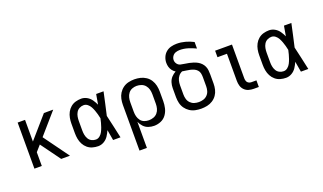

<svg xmlns="http://www.w3.org/2000/svg" viewBox="-88 -1306 3488 2075"><g transform="rotate(-20 1656.0 -269.0)"><path d="M98 0H183V-158L242 -225L406 0H507L297 -289L507 -530H400L183 -281V-530H98Z M831 8Q866 8 897.5 -10.5Q929 -29 948.5 -59Q968 -89 982 -121Q992 -60 1003 0H1088Q1073 -67 1058.5 -134.5Q1044 -202 1028 -268Q1044 -333 1057.5 -399Q1071 -465 1086 -530H1001Q991 -473 981 -416V-414Q967 -445 947 -474Q927 -503 896 -520.5Q865 -538 831 -538Q798 -538 766 -529Q734 -520 708.5 -498.5Q683 -477 667.5 -447.5Q652 -418 646 -385.5Q640 -353 640 -320V-210Q640 -177 646 -144.5Q652 -112 667.5 -82.5Q683 -53 708.5 -31.5Q734 -10 766 -1Q798 8 831 8ZM831 -68Q806 -68 783 -79.5Q760 -91 747 -113.5Q734 -136 729.5 -160.5Q725 -185 725 -210V-320Q725 -345 729.5 -370Q734 -395 747 -417Q760 -439 783 -451Q806 -463 831 -463Q856 -463 876 -447Q896 -431 908 -409Q920 -387 928.5 -363.5Q937 -340 943.5 -316.5Q950 -293 955 -268Q950 -244 943.5 -219.5Q937 -195 928.5 -171Q920 -147 908.5 -124.5Q897 -102 876.5 -85Q856 -68 831 -68Z M1232 205H1317V-95Q1330 -64 1353 -39Q1376 -14 1408 -3Q1440 8 1474 8Q1514 8 1552 -8Q1590 -24 1614 -57.5Q1638 -91 1647 -130.5Q1656 -170 1656 -210V-320Q1656 -355 1648.5 -389Q1641 -423 1622 -453Q1603 -483 1573.5 -502.5Q1544 -522 1510 -530Q1476 -538 1441 -538Q1407 -538 1373 -530Q1339 -522 1311 -501.5Q1283 -481 1264.5 -451.5Q1246 -422 1239 -388Q1232 -354 1232 -320ZM1441 -68Q1414 -68 1388.5 -77.5Q1363 -87 1346.5 -109Q1330 -131 1323.5 -157Q1317 -183 1317 -210V-320Q1317 -347 1323.5 -373.5Q1330 -400 1346.5 -421.5Q1363 -443 1388.5 -453Q1414 -463 1441 -463Q1468 -463 1494.5 -453.5Q1521 -444 1539 -422.5Q1557 -401 1564 -374.5Q1571 -348 1571 -320V-210Q1571 -183 1564 -156Q1557 -129 1539 -108Q1521 -87 1494.5 -77.5Q1468 -68 1441 -68Z M2016 8Q2050 8 2084 1Q2118 -6 2147.5 -25Q2177 -44 2196.5 -72Q2216 -100 2224 -133.5Q2232 -167 2232 -202V-307Q2232 -331 2229.5 -355Q2227 -379 2217 -401Q2207 -423 2190 -440.5Q2173 -458 2152 -469.5Q2131 -481 2108 -488.5Q2085 -496 2061.5 -501Q2038 -506 2014.5 -509Q1991 -512 1967 -517.5Q1943 -523 1928 -543Q1913 -563 1913 -587Q1913 -611 1927 -631.5Q1941 -652 1964 -660Q1987 -668 2011 -668Q2058 -668 2104 -654Q2150 -640 2193 -619V-694Q2149 -717 2101 -730Q2053 -743 2004 -743Q1970 -743 1937.5 -734.5Q1905 -726 1879.5 -704Q1854 -682 1841 -650.5Q1828 -619 1828 -586Q1828 -562 1834.5 -539Q1841 -516 1856 -496.5Q1871 -477 1891 -465Q1863 -450 1841 -426Q1819 -402 1809.5 -370.5Q1800 -339 1800 -307V-202Q1800 -167 1808 -133.5Q1816 -100 1836 -72Q1856 -44 1885 -25Q1914 -6 1948 1Q1982 8 2016 8ZM2016 -68Q1989 -68 1963.5 -76Q1938 -84 1919 -103.5Q1900 -123 1892.5 -149Q1885 -175 1885 -202V-307Q1885 -335 1891.5 -361.5Q1898 -388 1915.5 -410Q1933 -432 1958 -442Q1980 -438 2001.5 -435.5Q2023 -433 2045 -428Q2067 -423 2087 -414.5Q2107 -406 2122.5 -389.5Q2138 -373 2142.5 -351Q2147 -329 2147 -307V-202Q2147 -175 2139.5 -149Q2132 -123 2113 -103.5Q2094 -84 2068.5 -76Q2043 -68 2016 -68Z M2620 0H2679V-76H2620Q2604 -76 2589 -84.5Q2574 -93 2568.5 -109.5Q2563 -126 2563 -143V-530H2369V-455H2478V-143Q2478 -114 2486 -86Q2494 -58 2515 -37Q2536 -16 2564 -8Q2592 0 2620 0Z M2991 8Q3026 8 3057.5 -10.5Q3089 -29 3108.5 -59Q3128 -89 3142 -121Q3152 -60 3163 0H3248Q3233 -67 3218.5 -134.5Q3204 -202 3188 -268Q3204 -333 3217.5 -399Q3231 -465 3246 -530H3161Q3151 -473 3141 -416V-414Q3127 -445 3107 -474Q3087 -503 3056 -520.5Q3025 -538 2991 -538Q2958 -538 2926 -529Q2894 -520 2868.5 -498.5Q2843 -477 2827.5 -447.5Q2812 -418 2806 -385.5Q2800 -353 2800 -320V-210Q2800 -177 2806 -144.5Q2812 -112 2827.5 -82.5Q2843 -53 2868.5 -31.5Q2894 -10 2926 -1Q2958 8 2991 8ZM2991 -68Q2966 -68 2943 -79.5Q2920 -91 2907 -113.5Q2894 -136 2889.5 -160.5Q2885 -185 2885 -210V-320Q2885 -345 2889.5 -370Q2894 -395 2907 -417Q2920 -439 2943 -451Q2966 -463 2991 -463Q3016 -463 3036 -447Q3056 -431 3068 -409Q3080 -387 3088.5 -363.5Q3097 -340 3103.5 -316.5Q3110 -293 3115 -268Q3110 -244 3103.5 -219.5Q3097 -195 3088.5 -171Q3080 -147 3068.5 -124.5Q3057 -102 3036.5 -85Q3016 -68 2991 -68Z"/></g></svg>

Font: Iosevka Sparkle
Style: Regular
Weight: 400
Designer: Belleve Invis
Foundry: Belleve Invis
Version: Version 4.5.0; ttfautohint (v1.8.3)